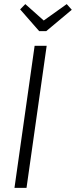

<svg xmlns="http://www.w3.org/2000/svg" viewBox="-20 -906 366 926"><path d="M301.8 -886.2 326.2 -858.9 203.1 -755.9H168.9L77.1 -860.8L102.1 -886.2L190.9 -807.1ZM205.1 -685.1 107.9 0H49.8L147 -685.1Z"/></svg>

Font: Fira Sans Compressed Light
Style: Italic
Weight: 300
Width: 3
Italic angle: -8°
Designer: Carrois Corporate & Edenspiekermann AG
Foundry: Carrois Corporate GbR & Edenspiekermann AG
Version: Version 4.203;PS 004.203;hotconv 1.0.88;makeotf.lib2.5.64775